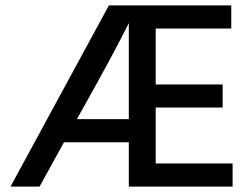

<svg xmlns="http://www.w3.org/2000/svg" viewBox="-20 -694 937 714"><path d="M127 0H19L385 -674H840V-588H559V-380H808V-294H559V-86H845V0H459V-165H218ZM285 -285 266 -251H459V-608Q403 -495 285 -285Z"/></svg>

Font: Hind Siliguri Medium
Style: Regular
Weight: 500
Designer: Jyotish Sonowal
Foundry: Indian Type Foundry
Version: Version 1.001;PS 1.0;hotconv 1.0.86;makeotf.lib2.5.63406; tt